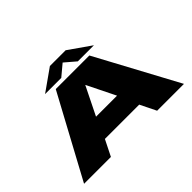

<svg xmlns="http://www.w3.org/2000/svg" viewBox="-148 -1163 1492 1492"><g transform="rotate(-45 597.5 -417.5)"><path d="M49.5 0H344.5L410.5 -132H787.5L852.5 0H1147.5L783.5 -676H414.5ZM484 -303 599 -536H600L715 -303ZM328 -707H506L598 -784L688 -707H865L682 -835H509Z"/></g></svg>

Font: Anybody ExtraExpanded Black
Style: Regular
Weight: 900
Width: 8
Version: Version 1.113;gftools[0.9.25]